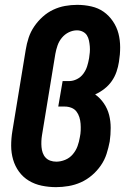

<svg xmlns="http://www.w3.org/2000/svg" viewBox="-20 -763 540 791"><path d="M211 8Q181 8 152 2Q123 -4 99 -18.5Q75 -33 58.5 -55.5Q42 -78 34 -105.5Q26 -133 26 -163Q26 -193 31 -223L86 -558Q90 -583 98 -607.5Q106 -632 121 -654Q136 -676 156 -694Q176 -712 199.5 -723Q223 -734 248 -738.5Q273 -743 298 -743Q328 -743 356.5 -736.5Q385 -730 407 -714.5Q429 -699 445 -675.5Q461 -652 468 -625Q475 -598 475 -568Q475 -538 470 -508Q467 -488 460 -467.5Q453 -447 440.5 -429Q428 -411 410 -397Q392 -383 372 -374Q393 -359 408 -337Q423 -315 429.5 -289.5Q436 -264 436 -236Q436 -208 432 -180Q427 -154 419 -129Q411 -104 395.5 -81.5Q380 -59 359 -41Q338 -23 313.5 -12Q289 -1 262.5 3.5Q236 8 211 8ZM212 -97Q230 -97 248.5 -104.5Q267 -112 280 -127.5Q293 -143 299.5 -161Q306 -179 309 -198Q312 -212 312.5 -226Q313 -240 312 -253.5Q311 -267 307 -280Q303 -293 295 -303.5Q287 -314 274 -319Q261 -324 247 -324H220L238 -429H265Q281 -429 297 -437Q313 -445 323.5 -459.5Q334 -474 339 -490Q344 -506 347 -523Q349 -535 350 -547.5Q351 -560 350 -572Q349 -584 346.5 -596Q344 -608 338 -617.5Q332 -627 321 -632.5Q310 -638 297 -638Q280 -638 263.5 -630Q247 -622 235 -607.5Q223 -593 217 -575.5Q211 -558 208 -541L153 -206Q151 -194 150.5 -181.5Q150 -169 151 -157Q152 -145 156 -133.5Q160 -122 168 -113.5Q176 -105 187.5 -101Q199 -97 212 -97Z"/></svg>

Font: Iosevka Term Curly XBd Obl
Style: Regular
Weight: 800
Italic angle: -9°
Designer: Belleve Invis
Foundry: Belleve Invis
Version: Version 32.3.0